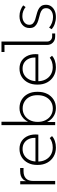

<svg xmlns="http://www.w3.org/2000/svg" viewBox="895 -1665 780 2610"><g transform="rotate(-90 1285.0 -360.0)"><path d="M84 0V-475H128V-370L121 -372Q131 -413 152 -435.5Q173 -458 201.5 -467Q230 -476 263 -476H306V-430H261Q200 -430 165 -398Q130 -366 130 -295V0Z M584 10Q515 10 461.5 -21.5Q408 -53 378 -108.5Q348 -164 348 -236V-246Q348 -316 375.5 -369.5Q403 -423 452 -454Q501 -485 566 -485Q631 -485 677 -452.5Q723 -420 745.5 -362.5Q768 -305 760 -229H381V-268H734L714 -246Q721 -306 703.5 -350Q686 -394 650.5 -418.5Q615 -443 566 -443Q514 -443 475.5 -418Q437 -393 415.5 -349Q394 -305 394 -246V-236Q394 -177 418 -131Q442 -85 485 -59Q528 -33 585 -33Q624 -33 657 -44Q690 -55 713 -74L740 -43Q714 -18 672.5 -4Q631 10 584 10Z M1121 10Q1052 10 1000 -27.5Q948 -65 924 -128L932 -137V0H889V-730H935V-340L927 -350Q951 -412 1002.5 -448.5Q1054 -485 1121 -485Q1186 -485 1236 -454.5Q1286 -424 1314 -370Q1342 -316 1342 -245V-236Q1342 -163 1314 -108Q1286 -53 1236 -21.5Q1186 10 1121 10ZM1115 -32Q1168 -32 1209 -58Q1250 -84 1273 -130Q1296 -176 1296 -236V-245Q1296 -304 1273 -348Q1250 -392 1209 -417Q1168 -442 1115 -442Q1063 -442 1021.5 -416Q980 -390 956.5 -344Q933 -298 933 -237Q933 -177 956.5 -130.5Q980 -84 1021.5 -58Q1063 -32 1115 -32Z M1676 10Q1607 10 1553.5 -21.5Q1500 -53 1470 -108.5Q1440 -164 1440 -236V-246Q1440 -316 1467.5 -369.5Q1495 -423 1544 -454Q1593 -485 1658 -485Q1723 -485 1769 -452.5Q1815 -420 1837.5 -362.5Q1860 -305 1852 -229H1473V-268H1826L1806 -246Q1813 -306 1795.5 -350Q1778 -394 1742.5 -418.5Q1707 -443 1658 -443Q1606 -443 1567.5 -418Q1529 -393 1507.5 -349Q1486 -305 1486 -246V-236Q1486 -177 1510 -131Q1534 -85 1577 -59Q1620 -33 1677 -33Q1716 -33 1749 -44Q1782 -55 1805 -74L1832 -43Q1806 -18 1764.5 -4Q1723 10 1676 10Z M2093 0Q2043 0 2011 -31Q1979 -62 1979 -111V-710L2000 -689H1883V-730H2025V-111Q2025 -80 2045 -60.5Q2065 -41 2095 -41H2135V0Z M2358 10Q2310 10 2265 -6Q2220 -22 2193 -49L2216 -83Q2241 -58 2280 -43.5Q2319 -29 2358 -29Q2412 -29 2445.5 -55Q2479 -81 2479 -122Q2479 -157 2459.5 -175Q2440 -193 2409 -203Q2378 -213 2344 -221Q2310 -229 2279 -242.5Q2248 -256 2228.5 -280.5Q2209 -305 2209 -349Q2209 -410 2254 -447.5Q2299 -485 2371 -485Q2414 -485 2451.5 -471Q2489 -457 2517 -435L2494 -402Q2470 -422 2439 -434Q2408 -446 2371 -446Q2319 -446 2286 -419.5Q2253 -393 2253 -352Q2253 -319 2273 -300.5Q2293 -282 2323.5 -272Q2354 -262 2389 -253.5Q2424 -245 2455 -231.5Q2486 -218 2505.5 -193Q2525 -168 2525 -124Q2525 -84 2503.5 -54Q2482 -24 2444.5 -7Q2407 10 2358 10Z"/></g></svg>

Font: SUSE Thin ExtraLight
Style: Regular
Weight: 250
Version: Version 1.000